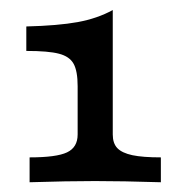

<svg xmlns="http://www.w3.org/2000/svg" viewBox="-20 -718 350 386"><path d="M136.1 -447.6V-544.6Q136.1 -575.3 127.9 -589.9Q119.8 -604.5 98.6 -610Q77.5 -615.6 32.9 -615.6V-664.8Q96.7 -666.4 136.3 -673.6Q175.9 -680.9 206.7 -697.8V-447.6Q206.7 -429.8 215.9 -420.2Q225.2 -410.5 246.1 -406Q267 -401.6 303.4 -401.6V-351.6Q226.2 -354 171 -354Q116 -354 39.5 -351.6V-401.6Q93.6 -401.6 114.8 -411.7Q136.1 -421.8 136.1 -447.6Z"/></svg>

Font: Playfair Micro SmCond SmLight
Style: Regular
Weight: 360
Width: 4
Designer: Claus Eggers Sørensen
Foundry: Claus Eggers Sørensen
Version: Version 2.100;Glyphs 3.2 (3219)